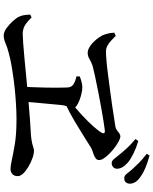

<svg xmlns="http://www.w3.org/2000/svg" viewBox="85 -939 830 1040"><g transform="rotate(90 500.0 -419.0)"><path d="M864 -609Q852 -609 842.5 -620Q833 -631 819 -649Q804 -668 784.5 -689.5Q765 -711 733 -738L744 -753Q781 -742 811.5 -727Q842 -712 861 -696Q894 -667 894 -638Q894 -625 885 -617Q876 -609 864 -609ZM532 -387Q569 -416 603.5 -448Q638 -480 663.5 -508.5Q689 -537 699 -555Q704 -564 700.5 -568.5Q697 -573 687 -572Q672 -570 638.5 -565Q605 -560 561.5 -552Q518 -544 474.5 -535.5Q431 -527 394 -519Q357 -511 338 -506Q315 -498 299.5 -488.5Q284 -479 266 -479Q249 -479 230 -492Q211 -505 195.5 -523.5Q180 -542 172 -558Q166 -571 162 -587.5Q158 -604 157 -623L174 -631Q187 -618 200 -606Q213 -594 227.5 -586Q242 -578 258 -578Q275 -578 306.5 -580.5Q338 -583 379 -588.5Q420 -594 464 -599.5Q508 -605 548 -611Q588 -617 619 -622Q650 -627 666 -629Q679 -632 687 -638.5Q695 -645 702.5 -650.5Q710 -656 720 -656Q728 -656 743.5 -648Q759 -640 777 -627Q795 -614 811 -598Q827 -582 837 -567.5Q847 -553 847 -541Q847 -530 839 -523.5Q831 -517 819.5 -512.5Q808 -508 797 -504.5Q786 -501 780 -497Q756 -482 719.5 -459Q683 -436 638 -409Q593 -382 540 -357ZM172 -24Q154 -24 133 -39Q112 -54 94.5 -73.5Q77 -93 71 -106Q65 -118 62.5 -132Q60 -146 59 -168L75 -175Q94 -154 115 -140.5Q136 -127 164 -127Q179 -127 213 -129.5Q247 -132 295.5 -136.5Q344 -141 400 -146.5Q456 -152 513 -157Q570 -162 623 -166Q676 -170 717 -172Q743 -175 757.5 -178.5Q772 -182 780.5 -185Q789 -188 796 -188Q814 -188 837.5 -179.5Q861 -171 883 -158Q905 -145 919.5 -130Q934 -115 934 -100Q934 -82 923.5 -71.5Q913 -61 894 -61Q878 -61 844.5 -68.5Q811 -76 762.5 -84Q714 -92 653 -93Q622 -94 582.5 -92.5Q543 -91 500 -87.5Q457 -84 415 -78.5Q373 -73 335.5 -66.5Q298 -60 270 -52Q237 -44 214.5 -34Q192 -24 172 -24ZM450 -126Q451 -155 452.5 -188.5Q454 -222 454.5 -254.5Q455 -287 455 -315.5Q455 -344 454 -365Q454 -391 436.5 -402Q419 -413 394 -418V-436Q406 -441 422.5 -445.5Q439 -450 453 -450Q466 -450 484.5 -446Q503 -442 521.5 -435Q540 -428 552.5 -419.5Q565 -411 565 -401Q566 -391 563 -383Q560 -375 555.5 -364.5Q551 -354 549 -337Q547 -313 543.5 -277.5Q540 -242 536.5 -203Q533 -164 530 -128ZM946 -677Q932 -677 923 -688.5Q914 -700 899 -718Q883 -736 864 -755Q845 -774 813 -799L823 -814Q862 -803 889.5 -791.5Q917 -780 936 -766Q956 -753 965.5 -738Q975 -723 975 -707Q975 -696 968 -686.5Q961 -677 946 -677Z"/></g></svg>

Font: Noto Serif JP ExtraLight SemiBold
Style: Regular
Weight: 600
Version: Version 2.003-H1;hotconv 1.1.1;makeotfexe 2.6.0